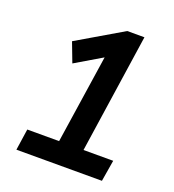

<svg xmlns="http://www.w3.org/2000/svg" viewBox="-131 -821 838 924"><g transform="rotate(20 288.0 -359.5)"><path d="M57 0 73 -109H236L311 -609L374 -604L168 -482L130 -582L363 -719H451L361 -109H513L495 0Z"/></g></svg>

Font: Nunitoga
Style: Bold Italic
Weight: 700
Italic angle: -9°
Designer: Vernon Adams
Foundry: Vernon Adams
Version: Version 1.0